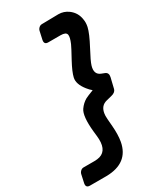

<svg xmlns="http://www.w3.org/2000/svg" viewBox="-377 -931 992 1176"><g transform="rotate(-30 118.5 -343.0)"><path d="M138.2 -843.8 249.5 -845.7Q287.1 -845.7 318.4 -822.8Q359.9 -792 366.7 -740.2Q371.1 -717.8 365.2 -689Q356.4 -648.9 314 -569.3Q275.9 -498.5 268.1 -471.7Q251.5 -416 294.4 -399.4L316.9 -390.6Q339.8 -381.3 333.5 -352.5L315.9 -279.3Q315.9 -278.8 315.4 -277.3Q309.1 -256.8 280.8 -250L241.7 -240.2Q236.8 -238.8 232.4 -237.3Q189.9 -221.2 188 -161.6Q187.5 -148.4 192.9 -87.9Q198.2 -24.4 189.9 22.5Q164.6 158.2 8.3 160.2H-108.9Q-137.7 159.7 -131.3 128.9L-118.7 71.3Q-117.2 65.4 -113.3 59.6Q-102.1 43.9 -86.4 43.9H-9.3Q12.2 43.9 28.8 39.1Q92.8 20 80.6 -83Q78.6 -101.6 77.1 -115.2Q65.4 -230.5 92.3 -268.6Q112.3 -297.4 141.6 -314Q153.3 -320.3 198.7 -337.9Q183.1 -350.6 168.9 -368.7Q127.4 -420.9 137.2 -462.9Q145 -497.6 178.7 -560.1Q217.8 -631.3 225.1 -648.4Q242.7 -689 238.8 -707.5Q234.4 -727.5 196.8 -727.5H108.9Q80.1 -728 86.4 -758.8L99.1 -816.4Q100.6 -822.3 104.5 -828.1Q115.7 -843.8 132.3 -843.8Z"/></g></svg>

Font: Allan
Style: Bold
Weight: 700
Version: Version 1.005